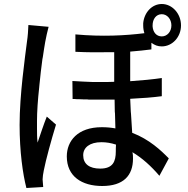

<svg xmlns="http://www.w3.org/2000/svg" viewBox="-20 -884 940 960"><path d="M645 -91C645 -101 645 -112 642 -123C691 -94 736 -53 777 -5L824 -92C785 -132 727 -187 641 -220C639 -250 637 -282 635 -315L634 -325C633 -346 632 -368 631 -390C691 -393 745 -397 789 -403V-494C743 -487 690 -482 631 -478V-626C671 -629 705 -633 737 -637V-670C754 -658 768 -652 789 -652C841 -652 885 -698 885 -757C885 -816 841 -864 789 -864C740 -864 701 -822 696 -768V-759V-757C696 -743 698 -730 702 -718C605 -706 492 -700 357 -712V-625C418 -622 475 -622 528 -623H537C542 -623 546 -623 551 -623V-475C540 -475 528 -474 517 -474H507C500 -474 494 -474 487 -474H478C473 -474 468 -474 463 -474H453H443C410 -475 377 -477 342 -479L343 -389C350 -389 357 -389 364 -388H374C382 -388 390 -387 399 -387H409C414 -387 419 -387 424 -386H434C442 -386 450 -386 458 -386H468C472 -386 475 -386 478 -386H488C490 -386 491 -386 493 -386H503H513H523C533 -386 543 -386 553 -386C553 -367 554 -347 554 -326L555 -316C556 -291 556 -265 557 -242C535 -246 513 -248 489 -248C368 -248 314 -179 314 -102C314 -2 389 46 491 46C597 46 645 -6 645 -91ZM743 -752C743 -754 743 -755 743 -757C743 -788 760 -813 789 -813C816 -813 837 -788 837 -757C837 -726 816 -702 789 -702C761 -702 745 -724 743 -752ZM196 51C195 39 194 23 193 13C193 2 196 -18 199 -32C209 -84 237 -186 260 -261L214 -301C199 -264 182 -212 168 -171C165 -194 165 -217 165 -240V-250V-260C165 -267 165 -273 165 -280C165 -324 169 -385 176 -447L177 -458C181 -503 187 -549 192 -588L194 -598C198 -628 203 -655 206 -674C209 -692 218 -732 223 -750L122 -759C121 -733 119 -702 115 -677C105 -597 78 -409 78 -260C78 -125 94 -14 112 56L196 51ZM396 -108C396 -146 428 -173 487 -173C512 -173 535 -169 560 -161C559 -148 559 -136 559 -127C559 -77 545 -41 481 -41C427 -41 396 -64 396 -108ZM696 -758V-759V-763V-758Z"/></svg>

Font: Glow Sans SC Condensed Medium
Style: Regular
Weight: 600
Width: 3
Designer: Ryoko NISHIZUKA (kana, bopomofo & ideographs); Paul D. Hunt (Latin, Greek & Cyrillic); Sandoll Communications, Soo-young
Version: Version 0.93